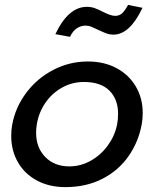

<svg xmlns="http://www.w3.org/2000/svg" viewBox="-20 -756 638 787"><path d="M561 -247Q565 -268 565 -293Q565 -353 537 -401Q509 -449 458 -476.5Q407 -504 340 -504Q265 -504 198.5 -469.5Q132 -435 87.5 -375.5Q43 -316 30 -245Q26 -224 26 -199Q26 -139 53.5 -91Q81 -43 131.5 -16Q182 11 248 11Q333 11 399.5 -23Q466 -57 507 -116Q548 -175 561 -247ZM464 -290Q464 -266 460 -246Q451 -200 422.5 -160.5Q394 -121 352.5 -97.5Q311 -74 264 -74Q203 -74 165.5 -112.5Q128 -151 128 -212Q128 -229 131 -247Q139 -295 166 -334.5Q193 -374 234.5 -397Q276 -420 324 -420Q393 -420 428.5 -384.5Q464 -349 464 -290ZM330 -651Q343 -651 354 -646.5Q365 -642 384 -633Q405 -623 417.5 -618.5Q430 -614 445 -614Q512 -614 564 -724L505 -736Q492 -712 480.5 -701.5Q469 -691 452 -691Q441 -691 428 -696Q415 -701 403 -707Q382 -718 367.5 -723Q353 -728 336 -728Q260 -728 207 -616L267 -605Q278 -629 295 -640Q312 -651 330 -651Z"/></svg>

Font: Geom
Style: Italic
Weight: 400
Italic angle: -10°
Version: Version 1.102